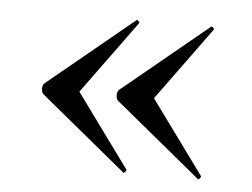

<svg xmlns="http://www.w3.org/2000/svg" viewBox="-35 -403 532 405"><g transform="rotate(5 231.0 -200.5)"><path d="M57 -189Q53 -193 53 -201Q53 -208 57 -212L238 -361Q238 -362 240 -362Q242 -362 244 -359.5Q246 -357 245 -356L132 -201L245 -46Q246 -44 242.5 -40.5Q239 -37 238 -40ZM215 -189Q211 -193 211 -201Q211 -208 215 -212L396 -361Q396 -362 398 -362Q400 -362 402 -359.5Q404 -357 403 -356L290 -201L403 -46Q404 -44 400.5 -40.5Q397 -37 396 -40Z"/></g></svg>

Font: Cormorant Infant Medium
Style: Regular
Weight: 500
Designer: Christian Thalmann (Catharsis Fonts)
Version: Version 3.000